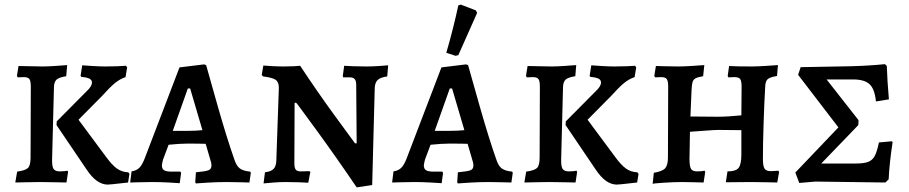

<svg xmlns="http://www.w3.org/2000/svg" viewBox="-20 -786 3926 829"><path d="M83 -453 57 -452 53 -458 60 -501 164 -499Q186 -499 222.5 -501.5Q259 -504 270 -505L266 -457Q235 -452 224.5 -442.5Q214 -433 213 -412L205 -100Q204 -68 211 -57Q218 -46 238 -46Q250 -46 259 -47Q268 -48 271 -49L274 -44L267 2Q254 2 220.5 1Q187 0 154 0Q119 0 88 1Q57 2 46 2L54 -45Q90 -50 101 -61Q112 -72 112 -106L113 -411Q113 -436 107 -444.5Q101 -453 83 -453ZM354 -392Q377 -413 377 -430Q377 -441 366 -446.5Q355 -452 331 -454L328 -459L335 -504Q346 -503 379.5 -501Q413 -499 434 -499Q461 -499 487.5 -500Q514 -501 524 -502L529 -495L522 -453Q498 -445 476.5 -427.5Q455 -410 419 -370L319 -269L437 -110Q463 -74 484.5 -58.5Q506 -43 534 -42L539 -35L533 2Q521 3 492.5 6.5Q464 10 445 11Q397 11 354 -54L224 -246L225 -262Z M823 1 826 -42Q868 -46 880.5 -51Q893 -56 893 -71Q893 -84 887 -100L868 -165Q847 -166 789 -166Q758 -166 708 -161L684 -97Q679 -77 679 -72Q679 -57 688.5 -51Q698 -45 721 -45H758L762 -40L756 5Q745 4 708 2Q671 0 638 0Q605 0 578 1Q551 2 542 2L548 -46Q568 -49 580.5 -60.5Q593 -72 604 -100L755 -495L861 -508L870 -505Q882 -461 921 -324.5Q960 -188 991 -100Q1000 -71 1014.5 -59.5Q1029 -48 1060 -45L1063 -40L1057 2Q1047 2 1018.5 1Q990 0 960 0Q918 0 877.5 2.5Q837 5 826 6ZM788 -221Q827 -221 854 -224L801 -404H791L726 -221Z M1518 -419Q1518 -437 1511.5 -444.5Q1505 -452 1491 -452H1462L1460 -457L1466 -502Q1477 -501 1505.5 -500Q1534 -499 1563 -499Q1587 -499 1617 -501Q1647 -503 1656 -504L1652 -456Q1623 -452 1611 -441Q1599 -430 1598 -406L1587 13L1520 23Q1434 -104 1346.5 -224Q1259 -344 1259 -342H1252L1251 -81Q1251 -61 1257 -53.5Q1263 -46 1278 -46L1315 -47L1320 -44L1311 3Q1300 2 1271 1Q1242 0 1211 0Q1186 0 1156.5 2.5Q1127 5 1118 6L1124 -42Q1149 -45 1160.5 -56Q1172 -67 1173 -91L1184 -407Q1184 -432 1170 -441.5Q1156 -451 1116 -456L1110 -462L1117 -503Q1126 -502 1154 -500.5Q1182 -499 1204 -499Q1229 -499 1249 -500Q1269 -501 1276 -502Q1348 -393 1420 -294Q1492 -195 1513 -167H1520Z M1954 1 1957 -42Q1999 -46 2011.5 -51Q2024 -56 2024 -71Q2024 -84 2018 -100L1999 -165Q1978 -166 1920 -166Q1889 -166 1839 -161L1815 -97Q1810 -77 1810 -72Q1810 -57 1819.5 -51Q1829 -45 1852 -45H1889L1893 -40L1887 5Q1876 4 1839 2Q1802 0 1769 0Q1736 0 1709 1Q1682 2 1673 2L1679 -46Q1699 -49 1711.5 -60.5Q1724 -72 1735 -100L1886 -495L1992 -508L2001 -505Q2013 -461 2052 -324.5Q2091 -188 2122 -100Q2131 -71 2145.5 -59.5Q2160 -48 2191 -45L2194 -40L2188 2Q2178 2 2149.5 1Q2121 0 2091 0Q2049 0 2008.5 2.5Q1968 5 1957 6ZM1919 -221Q1958 -221 1985 -224L1932 -404H1922L1857 -221ZM1907 -558Q1937 -661 1959 -763L1970 -766L2035 -741L2040 -730L1959 -548L1947 -545Z M2281 -453 2255 -452 2251 -458 2258 -501 2362 -499Q2384 -499 2420.5 -501.5Q2457 -504 2468 -505L2464 -457Q2433 -452 2422.5 -442.5Q2412 -433 2411 -412L2403 -100Q2402 -68 2409 -57Q2416 -46 2436 -46Q2448 -46 2457 -47Q2466 -48 2469 -49L2472 -44L2465 2Q2452 2 2418.5 1Q2385 0 2352 0Q2317 0 2286 1Q2255 2 2244 2L2252 -45Q2288 -50 2299 -61Q2310 -72 2310 -106L2311 -411Q2311 -436 2305 -444.5Q2299 -453 2281 -453ZM2552 -392Q2575 -413 2575 -430Q2575 -441 2564 -446.5Q2553 -452 2529 -454L2526 -459L2533 -504Q2544 -503 2577.5 -501Q2611 -499 2632 -499Q2659 -499 2685.5 -500Q2712 -501 2722 -502L2727 -495L2720 -453Q2696 -445 2674.5 -427.5Q2653 -410 2617 -370L2517 -269L2635 -110Q2661 -74 2682.5 -58.5Q2704 -43 2732 -42L2737 -35L2731 2Q2719 3 2690.5 6.5Q2662 10 2643 11Q2595 11 2552 -54L2422 -246L2423 -262Z M2803 -40Q2840 -46 2852 -59.5Q2864 -73 2864 -106L2865 -411Q2865 -436 2859 -444.5Q2853 -453 2835 -453L2809 -452L2805 -458L2812 -501Q2822 -501 2850.5 -500Q2879 -499 2908 -499Q2933 -499 2971 -501.5Q3009 -504 3021 -505L3016 -457Q2993 -453 2983.5 -448Q2974 -443 2970.5 -432.5Q2967 -422 2966 -398L2961 -283L3077 -282Q3124 -282 3181 -288L3182 -411Q3182 -436 3176 -444.5Q3170 -453 3152 -453L3125 -452L3122 -458L3128 -501Q3139 -500 3167.5 -499.5Q3196 -499 3225 -499Q3249 -499 3288 -501.5Q3327 -504 3339 -505L3335 -458Q3305 -453 3295 -444.5Q3285 -436 3284 -414Q3280 -346 3277 -253.5Q3274 -161 3274 -100Q3274 -69 3281 -58Q3288 -47 3308 -47Q3319 -47 3328 -48Q3337 -49 3340 -49L3344 -44L3336 2Q3325 2 3292.5 1Q3260 0 3223 0L3114 1L3121 -46Q3157 -46 3169 -61Q3181 -76 3181 -120V-224L3081 -225Q3066 -225 3020.5 -221.5Q2975 -218 2959 -217L2957 -100Q2957 -68 2963.5 -57Q2970 -46 2990 -46Q3002 -46 3010.5 -47Q3019 -48 3022 -49L3025 -44L3018 2Q3008 2 2981 1Q2954 0 2927 0Q2891 0 2845 3Q2799 6 2798 8Z M3414 -41 3600 -236 3426 -463 3437 -496 3654 -500Q3731 -502 3801 -509L3809 -501Q3811 -437 3818 -357L3762 -348Q3757 -401 3735 -422Q3713 -443 3663 -443H3549L3687 -267L3686 -246L3526 -80H3675Q3710 -80 3728.5 -87Q3747 -94 3757 -113Q3767 -132 3775 -171L3831 -176L3834 -172Q3820 -80 3817 -12L3803 2L3500 -2L3431 4Z"/></svg>

Font: Alegreya SC Medium
Style: Regular
Weight: 500
Designer: Juan Pablo del Peral
Foundry: Huerta Tipografica
Version: Version 2.007; ttfautohint (v1.6)